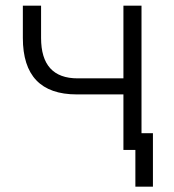

<svg xmlns="http://www.w3.org/2000/svg" viewBox="-20 -538 626 689"><path d="M465.8 131.8V0H422.9V-199.2H255.4Q62 -199.2 62 -401.9V-517.6H127.4V-401.9Q127.4 -256.8 258.8 -256.8H422.9V-517.6H487.8V-60.1H528.8V131.8Z"/></svg>

Font: Cascadia Code NF Light
Style: Regular
Weight: 300
Monospace: yes
Designer: Aaron Bell
Foundry: Saja Typeworks
Version: Version 2404.023; ttfautohint (v1.8.4)